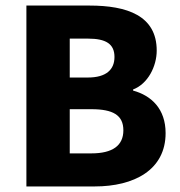

<svg xmlns="http://www.w3.org/2000/svg" viewBox="-20 -671 647 691"><path d="M75 0H321C462 0 576 -59 576 -192C576 -279 525 -327 459 -345V-349C512 -369 544 -432 544 -489C544 -615 437 -651 302 -651H75ZM231 -392V-532H297C361 -532 392 -513 392 -466C392 -421 363 -392 296 -392ZM231 -119V-278H309C386 -278 424 -257 424 -202C424 -147 385 -119 309 -119Z"/></svg>

Font: DAIFUKU Sans
Style: Bold
Weight: 700
Designer: Original font ‘Source Han Sans JP’ : Paul D. Hunt
Foundry: Daifuku
Version: Version 1.000